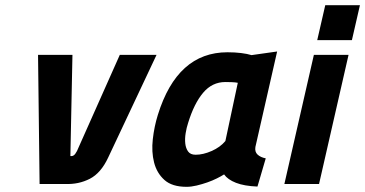

<svg xmlns="http://www.w3.org/2000/svg" viewBox="-20 -711 1411 742"><path d="M260 -499 252 -108Q263 -106 270.5 -116Q278 -126 284 -142L443 -499H585L398 -102Q370 -42 327 -20Q284 2 233 0H133L127 -499Z M967 -143Q964 -124 975.5 -113.5Q987 -103 1007 -99L975 10Q924 8 892 -4.5Q860 -17 846 -37Q835 -30 818 -21.5Q801 -13 781 -6Q761 1 740 6Q719 11 701 11Q645 11 615.5 -15.5Q586 -42 575.5 -83Q565 -124 570.5 -173Q576 -222 590 -267Q665 -509 859 -509Q888 -509 912 -506Q936 -503 952 -498L1051 -512ZM736 -113Q765 -113 798 -127.5Q831 -142 851 -166L899 -391Q890 -393 875 -393.5Q860 -394 851 -394Q800 -394 765 -352.5Q730 -311 707 -236Q701 -218 697.5 -196.5Q694 -175 696 -156.5Q698 -138 707 -125.5Q716 -113 736 -113Z M1193 -499H1327L1213 0H1079ZM1237 -691H1371L1340 -556H1206Z"/></svg>

Font: Panefresco 999wt
Style: Italic
Weight: 900
Version: Version 1.001